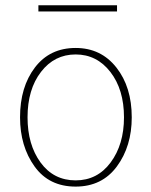

<svg xmlns="http://www.w3.org/2000/svg" viewBox="-20 -687 571 725"><path d="M125 -643.6V-667H421.9V-643.6ZM84 -244.1Q84 -140.6 133.3 -73.2Q182.6 -5.9 265.6 -5.9Q347.7 -5.9 397.9 -73.7Q448.2 -141.6 448.2 -244.1Q448.2 -348.6 397 -415Q345.7 -481.4 265.6 -481.4Q185.5 -481.4 134.8 -415.5Q84 -349.6 84 -244.1ZM55.7 -244.1Q55.7 -358.4 111.8 -432.1Q168 -505.9 265.6 -505.9Q361.3 -505.9 419.4 -432.1Q477.5 -358.4 477.5 -244.1Q477.5 -134.8 421.4 -58.6Q365.2 17.6 265.6 17.6Q165 17.6 110.4 -58.6Q55.7 -134.8 55.7 -244.1Z"/></svg>

Font: Gothic A1 Thin
Style: Regular
Weight: 250
Designer: HanYang I&C Co.,Ltd.
Foundry: HanYang I&C Co.,Ltd.
Version: Version 2.50